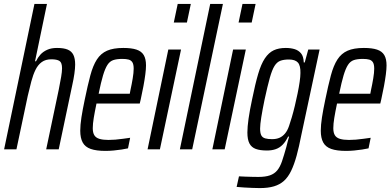

<svg xmlns="http://www.w3.org/2000/svg" viewBox="-20 -763 2002 981"><path d="M1 0 156 -743H220L159 -450H164Q173 -469 186.5 -484Q200 -499 221 -508.5Q242 -518 271 -518Q306 -518 326 -509.5Q346 -501 355 -482.5Q364 -464 364 -433Q364 -414 360 -386Q356 -358 349 -327L280 0H216L280 -304Q288 -344 292.5 -370.5Q297 -397 297 -414Q297 -443 284 -451.5Q271 -460 242 -460Q213 -460 193.5 -446Q174 -432 161.5 -406.5Q149 -381 140 -347Q131 -313 122 -274L64 0Z M519 8Q472 8 443.5 -2Q415 -12 402.5 -35Q390 -58 390 -95Q390 -124 396 -163Q402 -202 413 -254Q428 -327 441.5 -377.5Q455 -428 475 -459Q495 -490 527 -504Q559 -518 610 -518Q652 -518 677.5 -509.5Q703 -501 714.5 -481.5Q726 -462 726 -429Q726 -410 722.5 -383Q719 -356 713 -323.5Q707 -291 699 -255L694 -234H473Q464 -191 459 -160.5Q454 -130 454 -108Q454 -85 462 -72Q470 -59 488 -53.5Q506 -48 534 -48Q550 -48 569.5 -49.5Q589 -51 609 -54Q629 -57 645 -59L634 -5Q621 -2 601.5 1Q582 4 560.5 6Q539 8 519 8ZM484 -284H643L647 -305Q653 -332 658 -362Q663 -392 663 -412Q663 -434 656.5 -444.5Q650 -455 637.5 -458.5Q625 -462 605 -462Q577 -462 559 -456Q541 -450 529 -431.5Q517 -413 506.5 -378Q496 -343 484 -284Z M868 -648 888 -743H955L935 -648ZM734 0 840 -510H905L797 0Z M899 0 1054 -743H1119L962 0Z M1199 -648 1219 -743H1286L1266 -648ZM1065 0 1171 -510H1236L1128 0Z M1307 198Q1289 198 1268.5 197Q1248 196 1228 195Q1208 194 1189 192L1201 138Q1217 139 1233.5 139.5Q1250 140 1267 140.5Q1284 141 1300 141Q1336 141 1359 133Q1382 125 1396.5 107.5Q1411 90 1421 60.5Q1431 31 1443 -12Q1445 -23 1449.5 -38Q1454 -53 1457 -65H1452Q1440 -40 1424.5 -24Q1409 -8 1389 -1Q1369 6 1344 6Q1309 6 1287 -2Q1265 -10 1254.5 -30Q1244 -50 1244 -86Q1244 -115 1250 -157Q1256 -199 1268 -255Q1284 -334 1299 -385Q1314 -436 1333.5 -465Q1353 -494 1378.5 -506Q1404 -518 1440 -518Q1465 -518 1485 -512Q1505 -506 1518 -490.5Q1531 -475 1532 -444H1537L1555 -510H1613L1520 -75Q1508 -13 1495.5 32.5Q1483 78 1467.5 110Q1452 142 1431 161Q1410 180 1380 189Q1350 198 1307 198ZM1370 -52Q1392 -52 1408 -59Q1424 -66 1436.5 -81Q1449 -96 1457 -120Q1463 -137 1471 -164Q1479 -191 1486.5 -222.5Q1494 -254 1500.5 -285.5Q1507 -317 1511 -344.5Q1515 -372 1515 -390Q1516 -428 1502 -443.5Q1488 -459 1456 -459Q1430 -459 1412.5 -452.5Q1395 -446 1382.5 -426Q1370 -406 1358.5 -365Q1347 -324 1332 -255Q1321 -202 1315 -164Q1309 -126 1309 -106Q1309 -83 1315 -71.5Q1321 -60 1335 -56Q1349 -52 1370 -52Z M1748 8Q1701 8 1672.5 -2Q1644 -12 1631.5 -35Q1619 -58 1619 -95Q1619 -124 1625 -163Q1631 -202 1642 -254Q1657 -327 1670.5 -377.5Q1684 -428 1704 -459Q1724 -490 1756 -504Q1788 -518 1839 -518Q1881 -518 1906.5 -509.5Q1932 -501 1943.5 -481.5Q1955 -462 1955 -429Q1955 -410 1951.5 -383Q1948 -356 1942 -323.5Q1936 -291 1928 -255L1923 -234H1702Q1693 -191 1688 -160.5Q1683 -130 1683 -108Q1683 -85 1691 -72Q1699 -59 1717 -53.5Q1735 -48 1763 -48Q1779 -48 1798.5 -49.5Q1818 -51 1838 -54Q1858 -57 1874 -59L1863 -5Q1850 -2 1830.5 1Q1811 4 1789.5 6Q1768 8 1748 8ZM1713 -284H1872L1876 -305Q1882 -332 1887 -362Q1892 -392 1892 -412Q1892 -434 1885.5 -444.5Q1879 -455 1866.5 -458.5Q1854 -462 1834 -462Q1806 -462 1788 -456Q1770 -450 1758 -431.5Q1746 -413 1735.5 -378Q1725 -343 1713 -284Z"/></svg>

Font: Saira ExtraCondensed
Style: Italic
Weight: 400
Width: 2
Italic angle: -12°
Designer: Hector Gatti with collaboration of the Omnibus-Type team
Foundry: Omnibus-Type
Version: Version 1.101